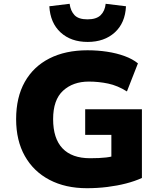

<svg xmlns="http://www.w3.org/2000/svg" viewBox="-20 -981 848 1012"><path d="M438 11Q325 11 241 -33Q157 -77 111 -158.5Q65 -240 65 -353Q65 -468 110.5 -549Q156 -630 240.5 -673Q325 -716 441 -716Q494 -716 544 -708.5Q594 -701 636.5 -685.5Q679 -670 707 -647L649 -499Q600 -530 550 -540.5Q500 -551 448 -551Q365 -551 312.5 -503Q260 -455 260 -353Q260 -251 309.5 -199Q359 -147 455 -147Q505 -147 539.5 -151Q574 -155 604 -167L567 -98V-270H429V-405H728V-43Q691 -26 644.5 -14Q598 -2 545.5 4.5Q493 11 438 11ZM442 -760Q354 -760 299.5 -810Q245 -860 240 -948L347 -961Q352 -923 373 -901Q394 -879 441 -879Q488 -879 510.5 -901Q533 -923 537 -961L644 -948Q640 -860 585 -810Q530 -760 442 -760Z"/></svg>

Font: Nunito Sans 6pt Black
Style: Regular
Weight: 900
Version: Version 3.101;gftools[0.9.27]